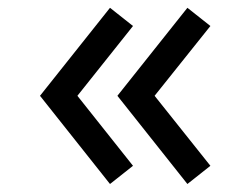

<svg xmlns="http://www.w3.org/2000/svg" viewBox="-20 -510 610 480"><path d="M448.5 -50 273.5 -270.5 448.5 -490.5 506 -445 366.5 -270.5 506 -95.5ZM255 -50 80 -270.5 255 -490.5 312.5 -445 173.5 -270.5 312.5 -95.5Z"/></svg>

Font: Manrope ExtraLight SemiBold
Style: Regular
Weight: 600
Version: Version 4.504